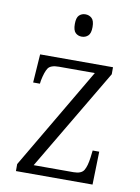

<svg xmlns="http://www.w3.org/2000/svg" viewBox="-85 -807 630 864"><g transform="rotate(10 230.5 -374.5)"><path d="M49 0V-32L322 -496H158Q120 -496 108.5 -478.5Q97 -461 89 -421L87 -406H56L65 -536H398V-504L123 -40H305Q341 -40 352.5 -59.5Q364 -79 369 -118L373 -151H403L399 0ZM235 -647Q218 -647 206.5 -658Q195 -669 195 -698Q195 -727 206.5 -738Q218 -749 235 -749Q252 -749 264 -738Q276 -727 276 -698Q276 -669 264 -658Q252 -647 235 -647Z"/></g></svg>

Font: Noto Serif Armenian SemiCondensed Light
Style: Regular
Weight: 300
Width: 4
Designer: Monotype Design Team
Foundry: Monotype Imaging Inc.
Version: Version 2.008; ttfautohint (v1.8.4.7-5d5b)